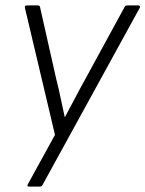

<svg xmlns="http://www.w3.org/2000/svg" viewBox="-20 -504 537 709"><path d="M87 185Q78 185 83 176L183 -6L72 -475Q70 -484 79 -484H120Q127 -484 128 -477L187 -215Q196 -180 203.5 -144Q211 -108 219 -72H220Q239 -107 257.5 -142.5Q276 -178 295 -212L440 -478Q442 -482 444 -483Q446 -484 450 -484H491Q495 -484 496.5 -481.5Q498 -479 496 -475L137 179Q134 185 127 185Z"/></svg>

Font: Sofia Sans Light
Style: Italic
Weight: 300
Italic angle: -9°
Version: Version 4.100-B